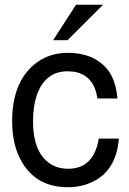

<svg xmlns="http://www.w3.org/2000/svg" viewBox="-20 -760 540 803"><path d="M471.2 -348.1H387.2Q374 -444.8 290 -460Q282.2 -460.9 263.2 -461.9Q168.9 -461.9 133.8 -361.8Q118.2 -315.9 118.2 -252.9Q118.2 -116.2 196.8 -70.8Q226.1 -54.2 265.1 -54.2Q372.1 -54.2 393.1 -180.2H477.1Q465.8 -43 361.8 2.9Q318.8 22.9 263.2 22.9Q133.8 22.9 71.8 -82Q30.8 -150.9 30.8 -252.9Q30.8 -413.1 123 -490.2Q182.1 -539.1 264.2 -539.1Q370.1 -539.1 428.2 -471.2L436 -460.9Q464.8 -418 471.2 -348.1ZM297.9 -740.2H411.1L262.2 -591.8H202.1Z"/></svg>

Font: SolaimanLipiNormal
Style: Normal
Weight: 400
Designer: Solaiman Karim
Version: Version 1.6.1 ; ttfautohint (v1.5.65-e2d9)